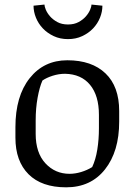

<svg xmlns="http://www.w3.org/2000/svg" viewBox="-20 -802 584 833"><path d="M267.1 10.7Q160.6 10.7 103.8 -46.1Q46.9 -103 46.9 -204.6V-250Q46.9 -384.8 108.6 -462.6Q170.4 -540.5 272 -540.5Q378.4 -540.5 437.7 -483.6Q497.1 -426.8 497.1 -320.3V-274.4Q497.1 -145 435.5 -67.1Q374 10.7 267.1 10.7ZM409.2 -303.7Q409.2 -387.2 370.8 -433.8Q332.5 -480.5 262.2 -481.9Q235.4 -481.9 208.5 -473.4Q181.6 -464.8 164.1 -452.6Q151.4 -423.8 143.1 -377.9Q134.8 -332 134.8 -279.3V-221.2Q134.8 -139.2 177 -93.5Q219.2 -47.9 281.7 -47.9Q306.2 -47.9 332 -55.7Q357.9 -63.5 379.9 -77.1Q395 -108.9 402.1 -152.8Q409.2 -196.8 409.2 -245.6ZM424.3 -777.3Q424.3 -751 413.8 -725.1Q403.3 -699.2 383.8 -678.7Q364.3 -658.2 336.7 -645.3Q309.1 -632.3 274.9 -632.3Q240.7 -632.3 213.1 -645.3Q185.5 -658.2 166 -678.7Q146.5 -699.2 136 -725.1Q125.5 -751 125.5 -777.3L172.9 -782.2Q172.9 -774.4 178.7 -760Q184.6 -745.6 197 -731.2Q209.5 -716.8 228.8 -706.3Q248 -695.8 274.9 -695.8Q301.8 -695.8 321 -706.3Q340.3 -716.8 352.8 -731.2Q365.2 -745.6 371.1 -760Q377 -774.4 377 -782.2Z"/></svg>

Font: Noticia Text
Style: Regular
Weight: 400
Designer: JM Sole
Foundry: JM Sole
Version: Version 1.003